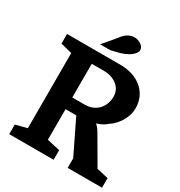

<svg xmlns="http://www.w3.org/2000/svg" viewBox="-208 -1054 1119 1195"><g transform="rotate(30 351.0 -456.0)"><path d="M562 -382Q594 -409 615 -449.5Q636 -490 636 -532Q636 -572 621.5 -606Q607 -640 579 -665.5Q551 -691 510 -705.5Q469 -720 416 -720H35V-651L117 -630V-90L35 -69V0H354V-69L261 -90V-310H338L455 -69V0H702V-69L619 -88L503 -287Q493 -304 483 -315Q473 -326 469 -328Q503 -338 524 -353Q545 -368 562 -382ZM351 -394H261V-636H345Q406 -636 443.5 -605.5Q481 -575 481 -526Q481 -499 472 -475Q463 -451 446.5 -433Q430 -415 405.5 -404.5Q381 -394 351 -394ZM309 -842 245 -767H317L360 -777Q387 -783 409 -792.5Q431 -802 446.5 -813Q462 -824 471 -836.5Q480 -849 480 -860Q480 -872 473.5 -881.5Q467 -891 457 -897.5Q447 -904 435 -908Q423 -912 413 -912Q393 -912 379 -906.5Q365 -901 353 -891.5Q341 -882 330.5 -869Q320 -856 309 -842Z"/></g></svg>

Font: GradeGX
Style: Regular
Weight: 100
Width: 1
Designer: Adam Twardoch
Foundry: Adam Twardoch
Version: Version 2.002; DEVELOPMENT